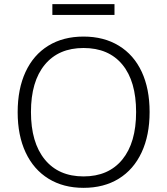

<svg xmlns="http://www.w3.org/2000/svg" viewBox="-20 -896 805 924"><path d="M65 -356Q65 -468 103 -550Q141 -632 212.5 -676Q284 -720 382 -720Q480 -720 552 -676Q624 -632 662 -550.5Q700 -469 700 -357Q700 -245 661.5 -162.5Q623 -80 551.5 -36Q480 8 382 8Q285 8 213.5 -36Q142 -80 103.5 -162Q65 -244 65 -356ZM635 -357Q635 -505 569 -585Q503 -665 382 -665Q262 -665 195.5 -584.5Q129 -504 129 -357Q129 -210 195.5 -128.5Q262 -47 382 -47Q502 -47 568.5 -128Q635 -209 635 -357ZM232 -876H531V-824H232Z"/></svg>

Font: Muli Light
Style: Regular
Weight: 300
Designer: Vernon Adams
Foundry: Vernon Adams
Version: Version 2.100